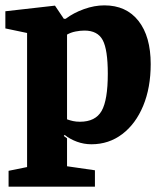

<svg xmlns="http://www.w3.org/2000/svg" viewBox="-20 -531 606 716"><path d="M12 165V106L81 92V-408L0 -425V-489L185 -510L218 -461H225Q254 -483 293 -497Q332 -511 369 -511Q451 -511 496.5 -453Q542 -395 542 -292Q542 -204 514 -136.5Q486 -69 436 -31Q386 7 321 7Q293 7 267 -2.5Q241 -12 221 -28L218 -24L230 -15V89L334 104V165ZM278 -77Q336 -77 359 -117.5Q382 -158 382 -256Q382 -346 363 -381.5Q344 -417 295 -417Q279 -417 261.5 -413.5Q244 -410 230 -402V-86Q241 -82 252.5 -79.5Q264 -77 278 -77Z"/></svg>

Font: Faustina Light ExtraBold
Style: Regular
Weight: 800
Version: Version 1.200